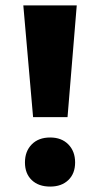

<svg xmlns="http://www.w3.org/2000/svg" viewBox="-20 -678 369 708"><path d="M102 -246 66 -658H263L229 -246ZM165 10Q122 10 97 -14Q72 -38 72 -79Q72 -120 97 -145.5Q122 -171 165 -171Q207 -171 232 -145.5Q257 -120 257 -79Q257 -38 232 -14Q207 10 165 10Z"/></svg>

Font: Ysabeau Office Black
Style: Regular
Weight: 900
Designer: Christian Thalmann (Catharsis Fonts)
Version: Version 2.001;gftools[0.9.30]; featfreeze: tnum,lnum,ss02